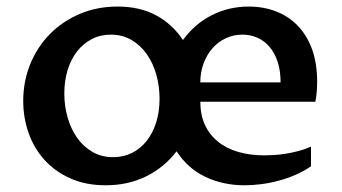

<svg xmlns="http://www.w3.org/2000/svg" viewBox="-20 -547 1027 577"><path d="M914.6 -47.4Q893.1 -32.2 867.9 -21.5Q842.8 -10.7 816.4 -3.7Q790 3.4 763.9 6.6Q737.8 9.8 715.3 9.8Q650.4 9.8 597.4 -15.4Q544.4 -40.5 510.7 -92.3Q472.7 -43 418.5 -16.6Q364.3 9.8 297.9 9.8Q237.3 9.8 191.2 -11Q145 -31.7 113.5 -66.7Q82 -101.6 65.9 -147.5Q49.8 -193.4 49.8 -243.7Q49.8 -302.2 70.8 -354Q91.8 -405.8 129.6 -444.3Q167.5 -482.9 219.5 -505.1Q271.5 -527.3 333.5 -527.3Q399.9 -527.3 449 -501Q498 -474.6 529.8 -426.8Q566.4 -476.6 617.7 -502Q668.9 -527.3 727.5 -527.3Q771.5 -527.3 809.1 -512.9Q846.7 -498.5 874.3 -470.2Q901.9 -441.9 917.5 -399.7Q933.1 -357.4 933.1 -301.3Q933.1 -287.1 931.9 -271.5Q930.7 -255.9 927.7 -241.2H582Q582 -201.7 595.9 -171.6Q609.9 -141.6 635.3 -121.1Q660.6 -100.6 696.3 -90.3Q731.9 -80.1 774.9 -80.1Q787.1 -80.1 803.5 -81.1Q819.8 -82 838.4 -85Q856.9 -87.9 876.5 -93Q896 -98.1 914.6 -106.4ZM319.8 -74.7Q351.1 -74.7 377 -87.6Q402.8 -100.6 421.1 -124Q439.5 -147.5 449.5 -179.7Q459.5 -211.9 459.5 -250.5Q459.5 -288.1 449.7 -322.8Q439.9 -357.4 421.1 -384.3Q402.3 -411.1 375 -427Q347.7 -442.9 313 -442.9Q281.2 -442.9 255.6 -429.4Q230 -416 211.7 -392.6Q193.4 -369.1 183.3 -336.7Q173.3 -304.2 173.3 -266.1Q173.3 -228 183.3 -193.4Q193.4 -158.7 212.2 -132.3Q231 -106 258.1 -90.3Q285.2 -74.7 319.8 -74.7ZM823.2 -299.3Q823.2 -335 814.2 -361.8Q805.2 -388.7 789.6 -406.7Q773.9 -424.8 753.2 -433.8Q732.4 -442.9 708.5 -442.9Q681.6 -442.9 658.7 -432.1Q635.7 -421.4 618.7 -402.1Q601.6 -382.8 591.8 -356.4Q582 -330.1 582 -299.3Z"/></svg>

Font: Proza Libre
Style: Medium
Weight: 500
Designer: Jasper de Waard
Foundry: Jasper de Waard
Version: Version 1.000; ttfautohint (v1.4.1.8-43bc)